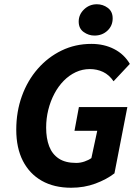

<svg xmlns="http://www.w3.org/2000/svg" viewBox="-20 -870 651 902"><path d="M314.4 12Q233.9 12 176.3 -20.7Q118.7 -53.4 87.5 -114.2Q56.4 -175.1 56.4 -260.8Q56.4 -345.4 82.9 -418.7Q109.4 -492.1 157.4 -546.8Q205.3 -601.6 269.5 -632.7Q333.8 -663.8 409.2 -663.8Q469 -663.8 516.2 -639.5Q563.5 -615.2 589.9 -569.8L513.5 -488.2Q492.9 -518.4 464.3 -532Q435.8 -545.5 402.2 -545.5Q367.1 -545.5 336 -531Q304.9 -516.4 279.5 -490.6Q254 -464.7 235.5 -429.8Q217 -394.9 206.9 -354.3Q196.8 -313.7 196.8 -270.1Q196.8 -220 211 -182.8Q225.2 -145.7 256.1 -125.2Q287 -104.6 337.8 -104.6Q357.8 -104.6 376.9 -111.2Q396 -117.7 409.3 -127.3L436.8 -255.4H329.9L350.7 -367.1H578.3L517.7 -55.6Q481.2 -27.3 428.4 -7.6Q375.6 12 314.4 12ZM423.9 -702.9Q396.2 -702.9 373 -719.6Q349.7 -736.2 349.7 -768.8Q349.7 -801.7 374.8 -825.8Q399.9 -850 435.2 -850Q463.7 -850 486.5 -833Q509.3 -815.9 509.3 -783.8Q509.3 -748.8 484.7 -725.9Q460.1 -702.9 423.9 -702.9Z"/></svg>

Font: Source Sans 3
Style: Italic
Weight: 200
Italic angle: -11°
Designer: Paul D. Hunt
Foundry: Adobe
Version: Version 3.046;hotconv 1.0.118;makeotfexe 2.5.65603